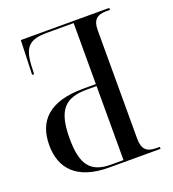

<svg xmlns="http://www.w3.org/2000/svg" viewBox="-131 -814 823 914"><g transform="rotate(-20 280.5 -357.0)"><path d="M265 0H526V-10H509C459 -10 438 -30 438 -84V-633C438 -685 460 -704 508 -704H526V-714H78L72 -540H82L84 -587C90 -676 118 -704 207 -704H342V-395H279C103 -395 34 -318 34 -197C34 -78 104 0 265 0ZM279 -10C174 -10 136 -63 136 -194C136 -338 181 -385 293 -385H342V-10Z"/></g></svg>

Font: Noto Serif Display SemiCondensed
Style: Regular
Weight: 400
Width: 4
Designer: Monotype Design Team
Foundry: Monotype Imaging Inc.
Version: Version 2.009